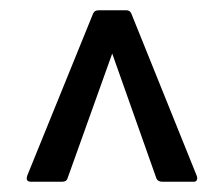

<svg xmlns="http://www.w3.org/2000/svg" viewBox="-20 -703 435 373"><path d="M40 -350Q29 -350 33 -362L161 -677Q164 -683 171 -683H226Q232 -683 235 -677L362 -362Q364 -357 362.5 -353.5Q361 -350 357 -350H295Q287 -350 284 -356L198 -599L111 -356Q109 -350 101 -350Z"/></svg>

Font: Sofia Sans Condensed Medium
Style: Regular
Weight: 500
Designer: Botio Nikoltchev, Ani Petrova
Foundry: lettersoup
Version: Version 4.101; ttfautohint (v1.8.4.7-5d5b)